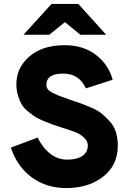

<svg xmlns="http://www.w3.org/2000/svg" viewBox="-20 -941 661 973"><path d="M387 -765 309 -829 230 -765H99L241 -921H377L518 -765ZM316 12Q214 12 140.5 -42.5Q67 -97 35 -193L171 -244Q195 -193 234 -162.5Q273 -132 320 -132Q369 -132 397 -150.5Q425 -169 425 -204Q425 -227 404.5 -245Q384 -263 361.5 -271.5Q339 -280 292 -295Q261 -305 245.5 -310.5Q230 -316 201 -328Q172 -340 157 -350Q142 -360 121 -377Q100 -394 89.5 -412.5Q79 -431 71 -457.5Q63 -484 63 -514Q63 -598 129 -655Q195 -712 308 -712Q402 -712 466 -663Q530 -614 551 -537L415 -493Q382 -568 300 -568Q215 -568 215 -511Q215 -498 223 -488Q231 -478 252 -468Q273 -458 286.5 -453Q300 -448 334 -436Q370 -424 389.5 -417Q409 -410 443 -395.5Q477 -381 496.5 -364.5Q516 -348 537 -325Q558 -302 567.5 -271Q577 -240 577 -203Q577 -104 503 -46Q429 12 316 12Z"/></svg>

Font: Overpass Heavy
Style: Regular
Weight: 900
Designer: Delve Withrington, Thomas Jockin
Foundry: Delve Fonts
Version: Version 3.000;DELV;Overpass